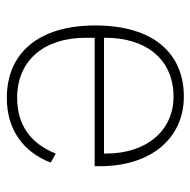

<svg xmlns="http://www.w3.org/2000/svg" viewBox="-18 -542 572 577"><g transform="rotate(90 268.5 -254.0)"><path d="M275 12C372 12 439 -40 469 -120L442 -135C412 -59 355 -19 275 -19C161 -19 94 -101 94 -225V-252H480V-268C480 -421 396 -520 271 -520C138 -520 57 -425 57 -254C57 -82 141 12 275 12ZM271 -489C373 -489 442 -408 442 -286V-280H94V-284C94 -408 160 -489 271 -489Z"/></g></svg>

Font: IBM Plex Arabic ExtraLight
Style: Regular
Weight: 200
Designer: Mike Abbink, Paul van der Laan, Pieter van Rosmalen, Wael Morcos, Khajak Apelian
Foundry: Bold Monday
Version: Version 1.0